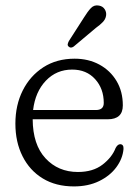

<svg xmlns="http://www.w3.org/2000/svg" viewBox="-20 -674 508 705"><path d="M431 -287Q431 -236 375.5 -236H100Q100.5 -143 147 -92.8Q193.5 -42.5 266 -42.5Q321.5 -42.5 356.5 -69.5Q391.5 -96.5 404.5 -130.5Q412 -144.5 421.5 -144.5Q434.5 -144 433.5 -127Q430.5 -91.5 407.2 -60Q384 -28.5 344 -9Q304 10.5 251.5 10.5Q185 10.5 137 -18.8Q89 -48 62.8 -100.2Q36.5 -152.5 36.5 -220Q36.5 -288 63.5 -341.8Q90.5 -395.5 139.2 -427Q188 -458.5 254 -458.5Q305 -458.5 345 -436.8Q385 -415 408 -376.5Q431 -338 431 -287ZM245 -418.5Q187.5 -418.5 148.5 -377.8Q109.5 -337 101.5 -270H332Q361 -270 361 -296Q361 -348.5 329.2 -383.5Q297.5 -418.5 245 -418.5ZM288.5 -610Q302 -632 314 -644.5Q326 -657 343.5 -653.5Q357.5 -651 364.5 -640Q371.5 -629 369.5 -616.5Q367.5 -603.5 357.5 -593Q347.5 -582.5 332 -571.5L250.5 -503Q239.5 -495.5 232 -503Q227.5 -507 228.8 -512.5Q230 -518 233 -523.5Z"/></svg>

Font: Fraunces 72pt S100 Light
Style: Regular
Weight: 300
Version: Version 1.000; ttfautohint (v1.8.3)